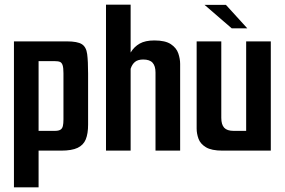

<svg xmlns="http://www.w3.org/2000/svg" viewBox="-20 -648 1225 826"><path d="M40 -470H267Q313 -470 332 -458Q351 -446 355 -415.5Q359 -385 359 -331V-112Q359 -73 349 -48.5Q339 -24 314 -12Q289 0 243 0H146V158H40ZM146 -385V-85H216Q232 -85 240 -90Q248 -95 250.5 -106Q253 -117 253 -134V-333Q253 -356 249.5 -367Q246 -378 238.5 -381.5Q231 -385 215 -385Z M436 -628H542V-422Q557 -447 581 -460.5Q605 -474 644 -474Q691 -474 715 -458Q739 -442 747 -418.5Q755 -395 755 -373V0H649V-336Q649 -364 636.5 -378Q624 -392 596 -392Q573 -392 560.5 -381.5Q548 -371 542 -352V0H436Z M937 0Q890 0 866 -14.5Q842 -29 834 -51Q826 -73 826 -95V-470H932V-141Q932 -112 944.5 -98.5Q957 -85 985 -85H1039V-470H1145V0ZM977 -526 860 -627H952L1044 -526Z"/></svg>

Font: Smooch Sans Thin
Style: Bold
Weight: 700
Version: Version 1.010